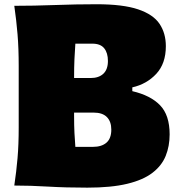

<svg xmlns="http://www.w3.org/2000/svg" viewBox="-20 -862 836 892"><path d="M385.7 9.8Q285.6 9.8 203.4 4.9Q121.1 0 46.4 0Q56.2 -65.4 61.5 -127.7Q66.9 -189.9 66.9 -269.5V-555.2Q66.9 -638.2 61.5 -702.6Q56.2 -767.1 46.4 -835Q136.2 -835 234.6 -838.6Q333 -842.3 428.7 -842.3Q551.3 -842.3 621.6 -818.6Q691.9 -794.9 721.2 -751.2Q750.5 -707.5 750.5 -647.5Q750.5 -566.9 706.1 -519Q661.6 -471.2 594.7 -456.1V-438.5Q679.2 -418.9 723.6 -373Q768.1 -327.1 768.1 -237.8Q768.1 -183.1 749.8 -137.7Q731.4 -92.3 688.2 -59.1Q645 -25.9 571 -8.1Q497.1 9.8 385.7 9.8ZM324.2 -499.5H400.9Q439 -499.5 460.2 -519.5Q481.4 -539.6 481.4 -578.6Q481.4 -616.2 464.1 -637.7Q446.8 -659.2 408.7 -659.2H330.1Q327.6 -625 325.9 -587.9Q324.2 -550.8 324.2 -500.5ZM330.1 -179.7H411.6Q452.1 -179.7 474.6 -199.2Q497.1 -218.8 497.1 -259.8Q497.1 -297.4 476.6 -318.1Q456.1 -338.9 415 -338.9H324.2V-325.2Q324.2 -277.8 325.9 -244.4Q327.6 -210.9 330.1 -179.7Z"/></svg>

Font: Pinar-FD Black
Style: Regular
Weight: 900
Designer: Amin Abedi
Version: Version 3.000